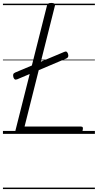

<svg xmlns="http://www.w3.org/2000/svg" viewBox="-20 -910 665 1305"><path d="M107 0Q79 0 85 -23L299 -871Q301 -881 307.5 -885.5Q314 -890 329 -890Q343 -890 349.5 -885.5Q356 -881 353 -870L147 -50H529Q540 -50 542.5 -44Q545 -38 542 -25Q539 -12 533 -6Q527 0 518 0ZM97 -371Q86 -367 80.5 -370.5Q75 -374 71 -385Q68 -397 70 -404.5Q72 -412 83 -417L416 -557Q427 -562 432.5 -558.5Q438 -555 442 -545Q450 -521 432 -513ZM0 365H625V375H0ZM0 -20H625V0H0ZM0 -505H625V-500H0ZM0 -885H625V-875H0Z"/></svg>

Font: Playwrite IS Guides
Style: Regular
Weight: 400
Designer: Veronika Burian, José Scaglione
Foundry: TypeTogether
Version: Version 1.003